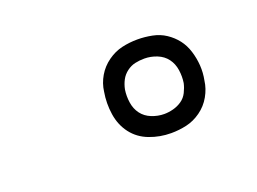

<svg xmlns="http://www.w3.org/2000/svg" viewBox="-46 -843 492 368"><g transform="rotate(-20 200.0 -659.5)"><path d="M253 -564Q230 -564 209 -572Q188 -580 175 -597Q162 -614 158.5 -637Q155 -660 159 -683Q161 -699 169.5 -713.5Q178 -728 192 -738Q206 -748 221.5 -751.5Q237 -755 253 -755Q268 -755 283 -752Q298 -749 310 -741Q322 -733 330.5 -722Q339 -711 343.5 -696.5Q348 -682 349 -667Q350 -652 347 -637Q345 -621 336.5 -606Q328 -591 314 -581Q300 -571 284.5 -567.5Q269 -564 253 -564ZM253 -603Q262 -603 271.5 -605.5Q281 -608 289 -613.5Q297 -619 301.5 -628Q306 -637 308 -646Q310 -659 308 -672.5Q306 -686 298.5 -696Q291 -706 278.5 -711Q266 -716 253 -716Q243 -716 234 -714Q225 -712 217 -706Q209 -700 204.5 -691.5Q200 -683 198 -673Q196 -660 198 -646.5Q200 -633 207.5 -623Q215 -613 227.5 -608Q240 -603 253 -603Z"/></g></svg>

Font: Iosevka Aile XLt Obl
Style: Regular
Weight: 200
Italic angle: -9°
Designer: Belleve Invis
Foundry: Belleve Invis
Version: Version 31.1.0; ttfautohint (v1.8.4)